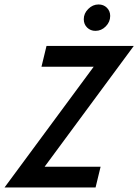

<svg xmlns="http://www.w3.org/2000/svg" viewBox="-45 -828 611 848"><path d="M-25 0 368.8 -533.3H138.2L160.4 -625H545.8L152.1 -91.7H399.3L377.1 0ZM376.4 -691.7Q354.9 -691.7 339.9 -706.2Q325 -720.8 325 -743.1Q325 -768.8 344.8 -788.5Q364.6 -808.3 390.3 -808.3Q412.5 -808.3 427.1 -793.8Q441.7 -779.2 441.7 -757.6Q441.7 -731.2 422.2 -711.5Q402.8 -691.7 376.4 -691.7Z"/></svg>

Font: Afacad Medium
Style: Italic
Weight: 500
Italic angle: -14°
Designer: Kristian Moeller
Foundry: Dicotype
Version: Version 1.000; ttfautohint (v1.8.4.7-5d5b)